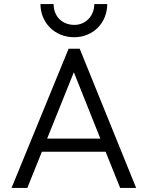

<svg xmlns="http://www.w3.org/2000/svg" viewBox="-20 -929 730 949"><path d="M37 0H115L187 -179H502L574 0H653L374 -688H319ZM180 -909C180 -817 250 -745 347 -745C441 -745 510 -817 510 -909H446C446 -850 403 -806 348 -806C285 -806 245 -850 245 -909ZM213 -244 345 -572 476 -244Z"/></svg>

Font: MV Cash Light
Style: Regular
Weight: 300
Designer: Rodrigo Fuenzalida
Foundry: fragTYPE
Version: Version 1.100;Glyphs 3.1.2 (3151)